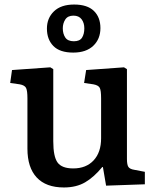

<svg xmlns="http://www.w3.org/2000/svg" viewBox="-20 -813 688 847"><path d="M262 14Q183 14 142 -30Q101 -74 101 -157V-379Q101 -413 95 -425Q89 -437 67 -441L25 -447L33 -504L202 -516L215 -508V-190Q215 -122 234 -96Q253 -70 303 -70Q360 -70 393 -105.5Q426 -141 426 -203V-379Q426 -414 420 -425.5Q414 -437 392 -441L351 -447L360 -504L527 -516L540 -508V-112Q540 -86 546.5 -76.5Q553 -67 572 -64L619 -55V0L448 6L434 -76H431Q395 -32 356 -9Q317 14 262 14ZM303 -581Q244 -581 215.5 -610Q187 -639 187 -687Q187 -733 218 -763Q249 -793 307 -793Q365 -793 394 -765Q423 -737 423 -689Q423 -641 391.5 -611Q360 -581 303 -581ZM306 -631Q332 -631 342 -647Q352 -663 352 -688Q352 -712 340 -728Q328 -744 304 -744Q279 -744 268 -727Q257 -710 257 -688Q257 -664 268 -647.5Q279 -631 306 -631Z"/></svg>

Font: Literata 12pt Medium
Style: Regular
Weight: 500
Designer: Latin by Veronika Burian and Jose Scaglione. Greek by Irene Vlachou. Cyrillic by Vera Evstafieva.
Foundry: TypeTogether
Version: Version 3.002